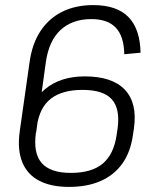

<svg xmlns="http://www.w3.org/2000/svg" viewBox="-20 -727 612 754"><path d="M96 -482Q106 -555 139 -605Q172 -655 224.5 -681Q277 -707 346 -707Q438 -707 484 -660.5Q530 -614 532 -520L468 -514Q467 -584 435 -618Q403 -652 339 -652Q264 -652 218 -609.5Q172 -567 160 -483L122 -207L57 -208ZM251 7Q180 7 133.5 -17.5Q87 -42 67.5 -90Q48 -138 57 -207L84 -233Q97 -327 157 -377Q217 -427 313 -427Q421 -427 470.5 -374.5Q520 -322 506 -223L502 -197Q493 -131 461 -85.5Q429 -40 376 -16.5Q323 7 251 7ZM258 -48Q340 -48 383.5 -84.5Q427 -121 438 -197L442 -224Q452 -300 419 -337Q386 -374 304 -374Q225 -374 180.5 -340Q136 -306 125 -233L121 -206Q110 -125 144 -86.5Q178 -48 258 -48Z"/></svg>

Font: Pathway Extreme SemiCondensed ExtraLight
Style: Italic
Weight: 250
Width: 4
Italic angle: -8°
Version: Version 1.001;gftools[0.9.26]